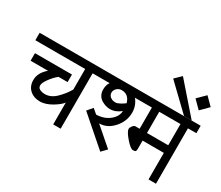

<svg xmlns="http://www.w3.org/2000/svg" viewBox="-158 -1260 1865 1621"><g transform="rotate(30 775.0 -450.0)"><path d="M287.1 -186Q343.8 -186 393.1 -233.9Q443.8 -283.2 476.1 -339.8V-540H-9.8V-612.8H629.9V-540H548.8V0H476.1V-212.9Q454.1 -182.1 396 -147.5Q338.4 -113.3 285.2 -110.8Q220.7 -110.8 182.1 -146Q143.1 -181.2 143.1 -241.2Q143.1 -312.5 211.9 -370.1H42V-443.8H402.8V-370.1H314Q276.9 -339.8 246.6 -297.9Q216.3 -255.9 215.8 -231.9Q215.8 -206.5 237.8 -196.3Q259.8 -186 287.1 -186Z M923.8 -464.8Q901.9 -540 834.5 -540Q805.7 -540 786.6 -521Q767.6 -502 767.6 -479Q767.6 -455.1 787.1 -439Q807.1 -422.9 837.4 -422.9Q847.2 -422.9 856.9 -426.3Q866.7 -429.7 878.4 -436Q891.6 -442.9 897 -446.3Q905.3 -451.2 913.6 -457.5Q916 -459.5 918.5 -461.2Q920.9 -462.9 922.4 -463.9ZM961.4 -540Q1004.4 -486.3 1004.4 -418.9Q1004.4 -334.5 945.3 -268.1Q885.7 -201.2 807.6 -201.2L983.4 -48.8L935.5 1L658.7 -240.2L702.6 -292L748.5 -252.9Q787.6 -252.9 826.7 -267.6Q866.2 -282.7 896.5 -314.9Q927.7 -348.1 929.7 -392.1Q879.9 -351.1 824.7 -351.1Q803.7 -351.1 783.2 -357.4Q761.2 -364.3 741.2 -376.5Q720.2 -389.2 707 -412.6Q693.8 -436 693.8 -465.8Q693.8 -512.7 714.8 -540H609.9V-612.8H1042.5V-540Z M1405.3 -333V-540H1198.2V-333ZM1046.4 -286.1Q1046.4 -298.8 1059.6 -315.9Q1072.8 -333 1085.4 -333H1126.5V-540H1022.5V-612.8H1560.1V-540H1478V0H1405.3V-258.8H1198.2V-181.2Q1198.2 -161.6 1193.4 -154.8Q1188.5 -147.9 1167 -147.9Q1143.6 -147.9 1094.7 -204.1Q1046.4 -259.8 1046.4 -286.1Z M1481 -864.7 1554.7 -791 1481 -716.8 1406.7 -791ZM1471.7 -613.8H1397L1159.7 -841.8L1220.7 -900.9Z"/></g></svg>

Font: Miedinger*
Style: Book
Weight: 400
Version: Version 001.000